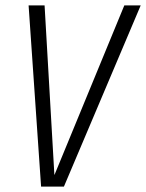

<svg xmlns="http://www.w3.org/2000/svg" viewBox="-20 -695 544 715"><path d="M133 0H218L504 -675H443L183 -44H182.5L146 -675H86.5Z"/></svg>

Font: Anybody SemiCondensed Light
Style: Italic
Weight: 300
Width: 4
Italic angle: -10°
Version: Version 1.113;gftools[0.9.25]